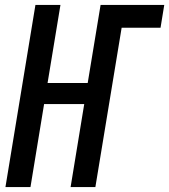

<svg xmlns="http://www.w3.org/2000/svg" viewBox="-20 -755 683 775"><path d="M2 0 123 -735H224L172 -420H334L386 -735H643L628 -643H471L365 0H265L320 -335H158L103 0Z"/></svg>

Font: Iosevka SmBd Ex Obl
Style: Regular
Weight: 600
Width: 7
Italic angle: -9°
Monospace: yes
Designer: Belleve Invis
Foundry: Belleve Invis
Version: Version 32.5.0; ttfautohint (v1.8.4)